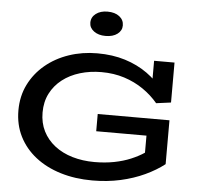

<svg xmlns="http://www.w3.org/2000/svg" viewBox="-61 -1001 1116 1077"><g transform="rotate(5 497.0 -462.5)"><path d="M498 13Q401 13 319 -12Q237 -37 177 -84Q117 -131 84 -196.5Q51 -262 51 -343Q51 -423 83.5 -488.5Q116 -554 173 -601.5Q230 -649 305 -674.5Q380 -700 465 -700Q551 -700 621.5 -678Q692 -656 748 -616Q804 -576 843 -521L785 -538V-686H900V-461L817 -450Q781 -493 733 -526Q685 -559 626 -578Q567 -597 497 -597Q433 -597 376.5 -580Q320 -563 277.5 -530Q235 -497 211 -450Q187 -403 187 -343Q187 -284 210.5 -237.5Q234 -191 276.5 -158Q319 -125 376.5 -108Q434 -91 501 -91Q560 -91 611.5 -101Q663 -111 705.5 -129Q748 -147 779 -168V-264H496V-361H900V-114Q854 -78 792 -49Q730 -20 656 -3.5Q582 13 498 13ZM501 -801Q461 -801 435.5 -820Q410 -839 410 -868Q410 -899 435.5 -918.5Q461 -938 501 -938Q543 -938 568 -918.5Q593 -899 593 -868Q593 -839 568 -820Q543 -801 501 -801Z"/></g></svg>

Font: BioRhyme SemiExpanded SemiBold
Style: Regular
Weight: 600
Width: 6
Designer: Aoife Mooney
Foundry: Aoife Mooney Type
Version: Version 1.600;gftools[0.9.33]